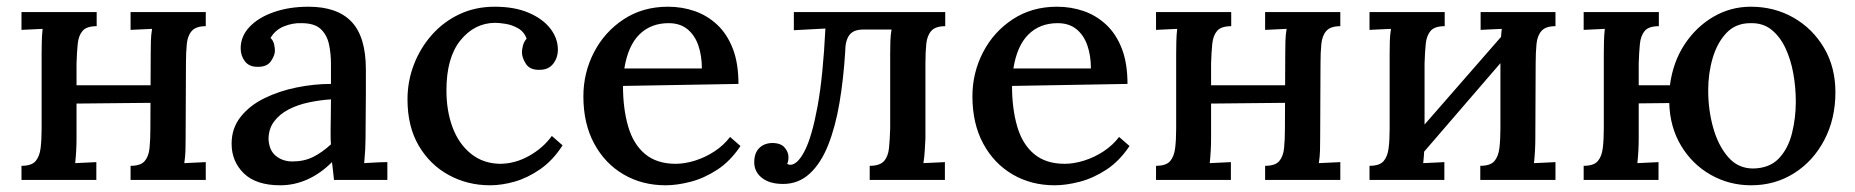

<svg xmlns="http://www.w3.org/2000/svg" viewBox="-20 -536 5525 572"><path d="M268 -458Q238 -458 226 -444Q214 -430 211.5 -405Q209 -380 208 -347V-124Q208 -106 207 -87.5Q206 -69 204 -50L267 -53V0H44V-42Q74 -42 86 -56Q98 -70 101 -95Q104 -120 104 -153V-376Q104 -394 104.5 -413Q105 -432 107 -450L44 -447V-500H268ZM593 -458Q564 -458 551.5 -444Q539 -430 536.5 -405Q534 -380 534 -347L533 -124Q533 -106 532.5 -87.5Q532 -69 529 -50L593 -53V0H369V-42Q399 -42 411 -56Q423 -70 425.5 -95Q428 -120 428 -153L429 -376Q429 -394 429.5 -413Q430 -432 433 -450L369 -447V-500H593ZM163 -282H462V-230L163 -227Z M975 0Q973 -16 972 -28Q971 -40 969 -53Q935 -19 896 -1.5Q857 16 815 16Q743 16 706.5 -19.5Q670 -55 670 -108Q670 -154 697 -188Q724 -222 768 -243.5Q812 -265 864 -275.5Q916 -286 966 -286V-345Q966 -377 960 -404.5Q954 -432 935.5 -449.5Q917 -467 878 -467Q852 -468 826 -457.5Q800 -447 786 -423Q794 -415 796.5 -404.5Q799 -394 799 -385Q799 -371 787 -353.5Q775 -336 746 -337Q722 -337 709.5 -353.5Q697 -370 697 -392Q697 -428 723.5 -456Q750 -484 796 -500Q842 -516 899 -516Q985 -516 1027.5 -471Q1070 -426 1070 -329Q1070 -293 1070 -260Q1070 -227 1069.5 -194Q1069 -161 1069 -124Q1069 -109 1068 -90Q1067 -71 1065 -50Q1082 -51 1100 -52Q1118 -53 1134 -53V0ZM966 -240Q934 -238 900.5 -231Q867 -224 840 -210Q813 -196 796.5 -174Q780 -152 780 -121Q782 -87 802.5 -71Q823 -55 851 -55Q886 -55 913 -68.5Q940 -82 966 -106Q965 -117 965 -128.5Q965 -140 965 -153Q965 -162 965.5 -186.5Q966 -211 966 -240Z M1440 16Q1373 16 1317 -14.5Q1261 -45 1227.5 -102Q1194 -159 1194 -240Q1194 -294 1213 -343.5Q1232 -393 1266.5 -432Q1301 -471 1348.5 -493.5Q1396 -516 1454 -516Q1513 -516 1555 -498Q1597 -480 1619.5 -451Q1642 -422 1642 -388Q1642 -364 1628 -346Q1614 -328 1588 -328Q1559 -327 1547 -345.5Q1535 -364 1535 -380Q1535 -389 1538 -400.5Q1541 -412 1549 -421Q1541 -442 1523 -452Q1505 -462 1486 -465Q1467 -468 1454 -468Q1393 -467 1351.5 -415.5Q1310 -364 1310 -267Q1310 -205 1328.5 -156Q1347 -107 1383 -78Q1419 -49 1469 -48Q1514 -48 1556 -71.5Q1598 -95 1624 -131L1656 -103Q1627 -58 1589.5 -32Q1552 -6 1513.5 5Q1475 16 1440 16Z M1963 16Q1893 16 1837.5 -16.5Q1782 -49 1750 -108.5Q1718 -168 1718 -249Q1718 -319 1749.5 -380Q1781 -441 1838 -478.5Q1895 -516 1970 -516Q2012 -516 2049.5 -503Q2087 -490 2116.5 -462.5Q2146 -435 2163 -391.5Q2180 -348 2180 -286L1836 -280Q1836 -212 1851.5 -159Q1867 -106 1902 -77Q1937 -48 1993 -48Q2020 -48 2050.5 -57.5Q2081 -67 2108.5 -85Q2136 -103 2155 -128L2186 -101Q2156 -56 2117 -30.5Q2078 -5 2037.5 5.5Q1997 16 1963 16ZM1840 -332H2071Q2071 -370 2060.5 -400.5Q2050 -431 2028 -449Q2006 -467 1972 -467Q1919 -467 1885 -433.5Q1851 -400 1840 -332Z M2313 12Q2273 12 2250 -6Q2227 -24 2227 -53Q2227 -79 2241 -94Q2255 -109 2280 -110Q2306 -110 2317.5 -96.5Q2329 -83 2329 -68Q2329 -62 2328 -56.5Q2327 -51 2325 -48Q2330 -45 2334 -45Q2356 -45 2377.5 -87Q2399 -129 2415.5 -218.5Q2432 -308 2439 -451L2345 -446V-500H2796V-458Q2767 -458 2754.5 -444Q2742 -430 2739.5 -405Q2737 -380 2737 -347V-124Q2736 -106 2735 -87.5Q2734 -69 2731 -50L2795 -53V0H2571V-42Q2601 -42 2613.5 -56Q2626 -70 2628.5 -95Q2631 -120 2632 -153V-376Q2632 -394 2632.5 -412Q2633 -430 2636 -448H2552Q2522 -448 2510 -431Q2498 -414 2498 -382Q2493 -301 2481 -230Q2469 -159 2447.5 -104.5Q2426 -50 2392.5 -19Q2359 12 2313 12Z M3122 16Q3052 16 2996.5 -16.5Q2941 -49 2909 -108.5Q2877 -168 2877 -249Q2877 -319 2908.5 -380Q2940 -441 2997 -478.5Q3054 -516 3129 -516Q3171 -516 3208.5 -503Q3246 -490 3275.5 -462.5Q3305 -435 3322 -391.5Q3339 -348 3339 -286L2995 -280Q2995 -212 3010.5 -159Q3026 -106 3061 -77Q3096 -48 3152 -48Q3179 -48 3209.5 -57.5Q3240 -67 3267.5 -85Q3295 -103 3314 -128L3345 -101Q3315 -56 3276 -30.5Q3237 -5 3196.5 5.5Q3156 16 3122 16ZM2999 -332H3230Q3230 -370 3219.5 -400.5Q3209 -431 3187 -449Q3165 -467 3131 -467Q3078 -467 3044 -433.5Q3010 -400 2999 -332Z M3648 -458Q3618 -458 3606 -444Q3594 -430 3591.5 -405Q3589 -380 3588 -347V-124Q3588 -106 3587 -87.5Q3586 -69 3584 -50L3647 -53V0H3424V-42Q3454 -42 3466 -56Q3478 -70 3481 -95Q3484 -120 3484 -153V-376Q3484 -394 3484.5 -413Q3485 -432 3487 -450L3424 -447V-500H3648ZM3973 -458Q3944 -458 3931.5 -444Q3919 -430 3916.5 -405Q3914 -380 3914 -347L3913 -124Q3913 -106 3912.5 -87.5Q3912 -69 3909 -50L3973 -53V0H3749V-42Q3779 -42 3791 -56Q3803 -70 3805.5 -95Q3808 -120 3808 -153L3809 -376Q3809 -394 3809.5 -413Q3810 -432 3813 -450L3749 -447V-500H3973ZM3543 -282H3842V-230L3543 -227Z M4284 -458Q4254 -458 4242 -444Q4230 -430 4227.5 -405Q4225 -380 4224 -347V-124Q4224 -106 4223 -87.5Q4222 -69 4220 -50Q4236 -51 4252.5 -51.5Q4269 -52 4283 -53V0H4060V-42Q4090 -42 4102 -56Q4114 -70 4117 -95Q4120 -120 4120 -153V-376Q4120 -394 4120.5 -413Q4121 -432 4124 -450Q4108 -449 4091 -448.5Q4074 -448 4060 -447V-500H4284ZM4464 -440 4501 -407 4201 -59 4162 -94ZM4614 -458Q4585 -458 4572.5 -444Q4560 -430 4557.5 -405Q4555 -380 4555 -347L4554 -124Q4554 -106 4553 -87.5Q4552 -69 4550 -50Q4566 -51 4583 -51.5Q4600 -52 4614 -53V0H4390V-42Q4420 -42 4432 -56Q4444 -70 4447 -95Q4450 -120 4450 -153V-376Q4450 -394 4451 -413Q4452 -432 4454 -450Q4438 -449 4421.5 -448.5Q4405 -448 4391 -447V-500H4614Z M5197 16Q5132 16 5077 -15Q5022 -46 4988.5 -101.5Q4955 -157 4953 -229L4862 -228V-124Q4862 -106 4861 -87.5Q4860 -69 4858 -50L4921 -53V0H4698V-42Q4728 -42 4740 -56Q4752 -70 4755 -95Q4758 -120 4758 -153V-376Q4758 -394 4758.5 -413Q4759 -432 4761 -450L4698 -447V-500H4922V-458Q4892 -458 4880 -444Q4868 -430 4865.5 -405Q4863 -380 4862 -347V-282H4955Q4964 -351 4998.5 -403.5Q5033 -456 5084.5 -486Q5136 -516 5196 -516Q5266 -516 5323 -483.5Q5380 -451 5414 -393.5Q5448 -336 5448 -261Q5448 -182 5415 -119Q5382 -56 5325 -20Q5268 16 5197 16ZM5203 -34Q5252 -35 5279.5 -64Q5307 -93 5318.5 -138.5Q5330 -184 5330 -233Q5330 -276 5322.5 -317.5Q5315 -359 5299 -393Q5283 -427 5257.5 -447.5Q5232 -468 5195 -467Q5151 -467 5123.5 -438Q5096 -409 5082.5 -363.5Q5069 -318 5069 -267Q5069 -208 5084 -155Q5099 -102 5128.5 -68Q5158 -34 5203 -34Z"/></svg>

Font: Lora Medium
Style: Regular
Weight: 500
Designer: Olga Karpushina, Alexei Vanyashin (Cyrillic)
Foundry: Cyreal
Version: Version 3.004